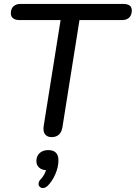

<svg xmlns="http://www.w3.org/2000/svg" viewBox="-20 -690 690 976"><path d="M201 -35Q201 -44 202 -49L288 -588H79Q58 -588 46.5 -597Q35 -606 35 -622Q35 -645 48 -657.5Q61 -670 84 -670H606Q650 -670 650 -637Q650 -614 637 -601Q624 -588 601 -588H384L297 -41Q288 7 242 7Q223 7 212 -4Q201 -15 201 -35ZM198 266Q189 266 182.5 260Q176 254 176 245Q176 232 187 221Q206 201 214 175Q192 174 178.5 161.5Q165 149 165 129Q165 103 181.5 88Q198 73 225 73Q277 73 277 125Q277 159 261.5 195Q246 231 222 255Q209 266 198 266Z"/></svg>

Font: SN Pro
Style: Italic
Weight: 400
Italic angle: -9°
Designer: Tobias Whetton
Foundry: Supernotes
Version: Version 1.003